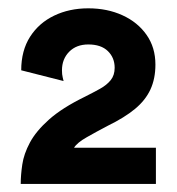

<svg xmlns="http://www.w3.org/2000/svg" viewBox="-20 -842 429 466"><path d="M30.3 -395.5Q30.3 -417.2 34.1 -442.7Q37.8 -468.3 52.6 -496Q67.4 -523.7 99 -551.9Q130.6 -580.1 186 -607.2Q206.3 -617.4 222.7 -626.5Q239 -635.5 248.7 -647.5Q258.3 -659.4 258.3 -677.5Q258.3 -701.9 241.8 -718Q225.3 -734.1 194.3 -734.1Q165.3 -734.1 147.8 -716.3Q130.4 -698.5 130.4 -671.4Q130.4 -661.1 132.2 -654.1Q134 -647 134.3 -645.3L31.5 -671.4Q31.5 -719.2 53 -752.8Q74.5 -786.4 111.5 -804.1Q148.4 -821.8 194.3 -821.8Q240.5 -821.8 277.3 -804.9Q314.2 -788.1 335.7 -757.4Q357.2 -726.8 357.2 -685.3Q357.2 -650.9 345.1 -624.8Q333 -598.6 307.6 -577.6Q282.2 -556.6 241.9 -536.9Q214.4 -522.5 190.7 -509Q167 -495.6 159.7 -483.4H358.4V-395.5H117.4H71.3Z"/></svg>

Font: Giphurs
Style: Regular
Weight: 400
Version: Version 2.010